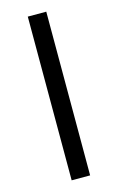

<svg xmlns="http://www.w3.org/2000/svg" viewBox="-113 -771 504 819"><g transform="rotate(-15 138.5 -361.5)"><path d="M179.3 -723V0H97.7V-723Z"/></g></svg>

Font: InterMG Medium
Style: Regular
Weight: 500
Designer: Rasmus Andersson
Foundry: rsms
Version: Version 3.019;December 26, 2023;FontCreator 15.0.0.2955 64-b